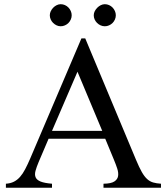

<svg xmlns="http://www.w3.org/2000/svg" viewBox="-20 -885 787 905"><path d="M525.9 -813Q525.9 -823.2 521.7 -832.8Q517.6 -842.3 510.5 -849.6Q503.4 -856.9 493.9 -861.1Q484.4 -865.2 474.1 -865.2Q464.4 -865.2 455.1 -860.6Q445.8 -856 438.5 -848.6Q431.2 -841.3 426.5 -832Q421.9 -822.8 421.9 -813Q421.9 -802.7 426 -793.5Q430.2 -784.2 437.3 -777.1Q444.3 -770 453.9 -765.6Q463.4 -761.2 474.1 -761.2Q484.4 -761.2 493.9 -765.4Q503.4 -769.5 510.5 -776.6Q517.6 -783.7 521.7 -793.2Q525.9 -802.7 525.9 -813ZM317.9 -813Q317.9 -823.2 313.7 -832.8Q309.6 -842.3 302.5 -849.6Q295.4 -856.9 285.9 -861.1Q276.4 -865.2 266.1 -865.2Q256.3 -865.2 247.1 -860.6Q237.8 -856 230.7 -848.6Q223.6 -841.3 219.2 -832Q214.8 -822.8 214.8 -813Q214.8 -802.7 219 -793.5Q223.1 -784.2 230.2 -777.1Q237.3 -770 246.6 -765.6Q255.9 -761.2 266.1 -761.2Q276.4 -761.2 285.9 -765.4Q295.4 -769.5 302.5 -776.6Q309.6 -783.7 313.7 -793.2Q317.9 -802.7 317.9 -813ZM738.8 0V-19Q717.3 -20.5 701.9 -24.9Q686.5 -29.3 673.6 -41Q660.6 -52.7 648.4 -74.2Q636.2 -95.7 621.1 -131.8L381.8 -704.1H363.8L122.1 -137.2Q109.9 -108.9 98.6 -87.4Q87.4 -65.9 74.5 -51.3Q61.5 -36.6 45.7 -28.6Q29.8 -20.5 7.8 -19V0H225.1V-19Q189 -22 170.9 -29.5Q152.8 -37.1 147.7 -49.8Q142.6 -62.5 147.5 -80.1Q152.3 -97.7 162.1 -121.1L209 -231H476.1L517.1 -131.8Q525.9 -110.8 532.5 -90.8Q539.1 -70.8 536.6 -55.2Q534.2 -39.6 518.8 -29.5Q503.4 -19.5 467.8 -19V0ZM461.9 -268.1H225.1L345.2 -546.9Z"/></svg>

Font: Galatia SIL
Style: Regular
Weight: 400
Designer: Development by SIL's NRSI team
Version: Version 2.1